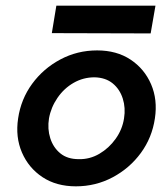

<svg xmlns="http://www.w3.org/2000/svg" viewBox="-20 -648 587 678"><path d="M163 -531 179 -628H529L512 -530ZM44 -230Q54 -298 93.5 -352Q133 -406 193 -438Q253 -470 323 -470Q392 -470 441 -437.5Q490 -405 513.5 -350.5Q537 -296 527 -230Q517 -162 477.5 -108Q438 -54 378 -22Q318 10 248 10Q179 10 130 -22.5Q81 -55 57.5 -109.5Q34 -164 44 -230ZM153 -230Q147 -193 157.5 -160Q168 -127 193 -106.5Q218 -86 258 -86Q297 -85 331 -105Q365 -125 388.5 -158Q412 -191 418 -230Q424 -267 413.5 -300Q403 -333 378 -353.5Q353 -374 314 -375Q274 -375 240 -355.5Q206 -336 183 -302.5Q160 -269 153 -230Z"/></svg>

Font: Jost* Medium
Style: Italic
Weight: 500
Italic angle: -10°
Version: Version 3.7